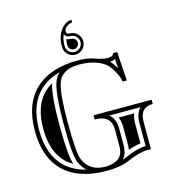

<svg xmlns="http://www.w3.org/2000/svg" viewBox="-123 -948 959 1061"><g transform="rotate(-15 356.0 -417.5)"><path d="M356.2 10.7Q198 10.7 113.6 -70.1Q29.3 -150.9 29.3 -304.7Q29.3 -458.5 114.9 -539.3Q200.4 -620.1 358.6 -620.1Q417 -620.1 455.6 -605Q493.4 -590.1 523.7 -590.1Q554.2 -590.1 557.9 -608.4H581.8L592.3 -443.1H568.4Q565.4 -476.3 528.8 -530.8Q508.5 -560.8 464 -578.5Q419.4 -596.2 358.6 -596.2Q256.3 -596.2 234.4 -518.8Q216.8 -456.8 216.8 -304.7Q216.8 -126.5 234.4 -86.9Q267.1 -13.2 356.2 -13.2Q402.3 -13.2 430.7 -34.3Q459 -55.4 459 -101.1V-198.7Q459 -280.8 365.2 -280.8V-304.7H697.3V-280.8Q623 -280.8 623 -198.7V-41.5Q615 -42.5 606 -42.5Q557.6 -42.5 487.1 -11.5Q436.5 10.7 356.2 10.7ZM560.1 -574.2Q556.4 -572 552 -570.6Q543 -567.1 529.3 -566.4Q540.5 -556.2 548.7 -544.1Q556.9 -532 563.5 -521ZM245.1 -582.8Q176.8 -564.7 131.3 -522Q53.2 -448.2 53.2 -304.7Q53.2 -161.1 130.1 -87.4Q177 -42.5 250.2 -24.7Q226.6 -45.4 212.4 -77.1Q192.9 -121.3 192.9 -304.7Q192.9 -460.2 211.4 -525.4Q221.4 -560.3 245.1 -582.8ZM448.5 -280.8Q482.9 -253.2 482.9 -198.7V-101.1Q482.9 -53.7 457 -25.9Q468 -29.3 477.5 -33.4Q548.1 -64.5 599.1 -66.2V-198.7Q599.1 -253.4 628.2 -280.8ZM189.2 -535.2 188.2 -531.7Q168.9 -463.4 168.9 -304.7Q168.9 -127.4 188 -74Q165 -86.9 146.7 -104.7Q77.1 -171.4 77.1 -304.7Q77.1 -438 147.7 -504.4Q166.3 -522 189.2 -535.2ZM495.8 -256.8H584.7Q575.2 -231.4 575.2 -198.7V-88.1Q542.7 -83.7 504.2 -69.8Q506.8 -84.7 506.8 -101.1V-198.7Q506.8 -231.4 495.8 -256.8ZM294.2 -715.1Q294.2 -774.2 322 -810.3Q349.4 -846.2 383.3 -846.2V-830.6Q366.5 -830.6 351.2 -818.1Q335.9 -805.7 335.9 -791.3Q335.9 -775.9 355 -775.9Q380.1 -775.9 398.1 -757.9Q416 -740 416 -715Q416 -689.9 398.1 -672Q380.1 -654.1 355.1 -654.1Q330.1 -654.1 312.1 -672Q294.2 -689.9 294.2 -715.1ZM355 -760.5Q349.6 -760.5 345.2 -761.5Q327.4 -765.1 322 -780.5Q309.6 -753.4 309.6 -715.1Q309.6 -696.5 323 -683.1Q336.4 -669.7 355 -669.7Q373.5 -669.7 387 -683.1Q400.4 -696.5 400.4 -715.1Q400.4 -733.6 387 -747.1Q373.5 -760.5 355 -760.5ZM325.2 -715.1Q325.2 -734.4 328.6 -750.5Q334.7 -747.6 342 -746.1Q348.1 -744.9 355 -744.9Q367.2 -744.9 376.1 -736.1Q385 -727.3 385 -715.1Q385 -702.9 376.1 -694.1Q367.2 -685.3 355 -685.3Q342.8 -685.3 334 -694.1Q325.2 -702.9 325.2 -715.1Z"/></g></svg>

Font: itsadzokeS01
Style: Regular
Weight: 600
Width: 6
Version: Version 0.46